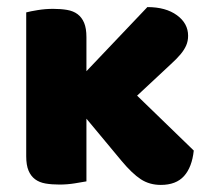

<svg xmlns="http://www.w3.org/2000/svg" viewBox="-20 -513 597 542"><path d="M527 -88Q522 -41 499.5 -16Q477 9 434 9Q402 9 377.5 -7Q353 -23 323 -59L224 -178V-1Q213 1 191.5 4.5Q170 8 148 8Q126 8 108.5 5Q91 2 79 -7Q67 -16 60.5 -31.5Q54 -47 54 -72V-478Q65 -481 86.5 -484.5Q108 -488 130 -488Q152 -488 169.5 -485Q187 -482 199 -473Q211 -464 217.5 -448.5Q224 -433 224 -408V-312L396 -493Q448 -493 479.5 -470Q511 -447 511 -412Q511 -397 505.5 -384.5Q500 -372 489.5 -359.5Q479 -347 462.5 -332Q446 -317 425 -297L367 -243Z"/></svg>

Font: BALOOCHETTANREGULAR
Style: Book
Weight: 400
Designer: Maithili Shingre and Ek Type
Foundry: Ek Type
Version: Version 1.100;PS 1.000;hotconv 1.0.88;makeotf.lib2.5.647800;